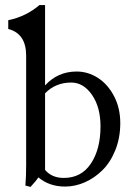

<svg xmlns="http://www.w3.org/2000/svg" viewBox="-20 -718 525 749"><path d="M82 -501Q82 -586.9 12.2 -605V-639.2Q81.1 -653.3 133.8 -698.2H155.8V-384.8Q205.6 -439 278.8 -439Q322.8 -439 361.3 -414.6Q399.9 -390.1 424.6 -343.5Q449.2 -296.9 449.2 -237.8Q449.2 -180.2 429.9 -132.3Q410.6 -84.5 379.6 -54Q348.6 -23.4 310.8 -6.8Q272.9 9.8 233.9 9.8Q172.4 9.8 129.9 -25.9Q123.5 -15.6 99.1 11.2L79.1 5.9Q82 -30.3 82 -73.2ZM155.8 -55.2Q182.1 -23.9 229 -23.9Q297.4 -23.9 334.7 -80.1Q372.1 -136.2 372.1 -225.1Q372.1 -299.8 338.9 -347.9Q305.7 -396 257.8 -396Q196.8 -396 155.8 -354Z"/></svg>

Font: Linux Biolinum
Style: Regular
Weight: 400
Designer: Philipp H. Poll
Foundry: Philipp H. Poll
Version: Version 0.6.4